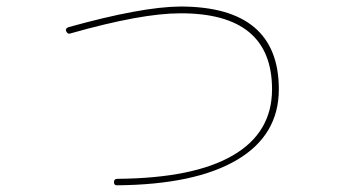

<svg xmlns="http://www.w3.org/2000/svg" viewBox="-20 -550 1040 580"><path d="M193.4 -449.2Q184.6 -445.3 179.7 -456.1Q176.8 -463.9 186.5 -467.8Q407.2 -529.3 524.4 -530.3Q822.3 -530.3 822.3 -280.3Q822.3 -141.6 695.8 -66.9Q569.3 7.8 333 9.8Q324.2 9.8 324.2 0Q324.2 -9.8 335 -9.8Q565.4 -11.7 683.6 -80.6Q801.8 -149.4 801.8 -280.3Q801.8 -510.7 524.4 -509.8Q407.2 -509.8 193.4 -449.2Z"/></svg>

Font: Rounded Mgen+ 1mn thin
Style: Regular
Weight: 100
Designer: [Source Han Sans]
Ryoko NISHIZUKA  (kana & ideographs); Paul D. Hunt (Latin, Greek & Cyrillic); Wenlong ZHANG  (bopomofo
Version: Version 1.059.20150602